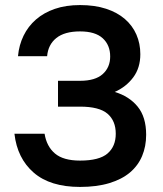

<svg xmlns="http://www.w3.org/2000/svg" viewBox="-20 -730 645 758"><path d="M296 8Q178 8 113 -48.5Q48 -105 37 -202H156Q164 -152 197 -124Q230 -96 296 -96Q372 -96 404.5 -124Q437 -152 437 -202Q437 -253 404.5 -281Q372 -309 296 -309H209V-411H296Q356 -411 385.5 -437.5Q415 -464 415 -507Q415 -552 385.5 -579Q356 -606 296 -606Q235 -606 202.5 -580Q170 -554 166 -508H51Q55 -552 73 -589Q91 -626 122 -653Q153 -680 196.5 -695Q240 -710 296 -710Q354 -710 398.5 -695.5Q443 -681 473 -655Q503 -629 518.5 -593.5Q534 -558 534 -516Q534 -462 506 -424.5Q478 -387 433 -367Q490 -350 523.5 -309Q557 -268 557 -198Q557 -152 541 -114Q525 -76 493 -49Q461 -22 411.5 -7Q362 8 296 8Z"/></svg>

Font: Golos UI Medium
Style: Regular
Weight: 500
Designer: A.Korolkova, Vitaly Kuzmin
Foundry: ParaType Ltd
Version: Version 2.000